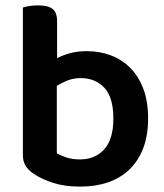

<svg xmlns="http://www.w3.org/2000/svg" viewBox="-20 -678 610 713"><path d="M530 -238Q530 -175 512 -128Q494 -81 461 -49Q428 -17 381.5 -1Q335 15 278 15Q220 15 177 1Q134 -13 106 -32Q85 -46 75 -62.5Q65 -79 65 -102V-650Q73 -653 88.5 -655.5Q104 -658 123 -658Q158 -658 175 -645Q192 -632 192 -599V-462Q213 -473 240.5 -480.5Q268 -488 302 -488Q350 -488 391.5 -472.5Q433 -457 464 -425.5Q495 -394 512.5 -347.5Q530 -301 530 -238ZM191 -359V-109Q204 -101 226 -93.5Q248 -86 277 -86Q333 -86 367 -123.5Q401 -161 401 -238Q401 -316 367.5 -352Q334 -388 280 -388Q253 -388 230.5 -379Q208 -370 191 -359Z"/></svg>

Font: Baloo 2 Latin SemiBold
Style: Regular
Weight: 400
Designer: Sarang Kulkarni and Ek Type
Foundry: Ek Type
Version: Version 1.001